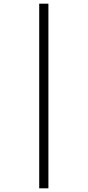

<svg xmlns="http://www.w3.org/2000/svg" viewBox="-20 -782 477 1043"><path d="M193 -762H243V241H193Z"/></svg>

Font: Noto Sans Lao UI Cond Light
Style: Regular
Weight: 300
Width: 3
Designer: Monotype Design Team
Foundry: Monotype Imaging Inc.
Version: Version 2.000; ttfautohint (v1.8.4.7-5d5b)